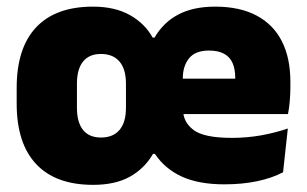

<svg xmlns="http://www.w3.org/2000/svg" viewBox="-20 -528 902 564"><path d="M253.5 15Q143.5 15 86.2 -46Q29 -107 29 -223.5V-270Q29 -387 86.2 -447.8Q143.5 -508.5 253 -508.5Q317.5 -508.5 361.5 -483.8Q405.5 -459 428.5 -417.5H434Q459.5 -462 503.5 -485.2Q547.5 -508.5 612 -508.5Q684.5 -508.5 733.8 -482.2Q783 -456 808 -406.8Q833 -357.5 833 -287.5V-272Q833 -252 831.2 -231.2Q829.5 -210.5 826 -193H667.5Q669.5 -225.5 670.2 -253Q671 -280.5 671 -299Q671 -325.5 663 -343.2Q655 -361 638 -370.2Q621 -379.5 594 -379.5Q553.5 -379.5 535.2 -356.5Q517 -333.5 517 -298.5V-254L518 -235V-204Q518 -169.5 548.5 -146.2Q579 -123 661.5 -123Q704.5 -123 745.8 -130.2Q787 -137.5 825.5 -150.5L811.5 -22Q779.5 -5 735.8 4.2Q692 13.5 639 13.5Q564 13.5 514.2 -9.2Q464.5 -32 435 -76H429.5Q405 -33.5 362 -9.2Q319 15 253.5 15ZM443.5 -193V-297H790.5V-193ZM276.5 -124Q312 -124 331 -146.2Q350 -168.5 350 -211.5V-282Q350 -325 331 -347.2Q312 -369.5 276.5 -369.5Q242 -369.5 224 -347.2Q206 -325 206 -282V-211.5Q206 -168.5 224 -146.2Q242 -124 276.5 -124Z"/></svg>

Font: Anek Odia ExtraBold
Style: Regular
Weight: 800
Designer: Yesha Goshar & Mahesh Sahu (Odia), Yesha Goshar (Latin)
Foundry: Ek Type
Version: Version 1.003